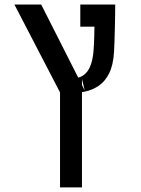

<svg xmlns="http://www.w3.org/2000/svg" viewBox="-20 -606 626 851"><path d="M246.1 224.6V-196.3L43.9 -585.9H162.6L355.5 -205.1L343.3 -255.9V224.6ZM287.1 -192.9 290 -256.8Q342.3 -256.8 366.5 -288.6Q390.6 -320.3 395 -386.7Q397 -412.6 397.9 -449.5Q398.9 -486.3 399.4 -523.2Q399.9 -560.1 399.9 -585.9H490.7Q490.7 -566.4 490.2 -537.4Q489.7 -508.3 489 -476.8Q488.3 -445.3 487.3 -418.5Q486.3 -391.6 485.4 -376Q481.9 -317.4 463.9 -281.2Q445.8 -245.1 418 -226.1Q390.1 -207 356.2 -200Q322.3 -192.9 287.1 -192.9ZM335.9 -487.8V-585.9H486.3L466.3 -487.8Z"/></svg>

Font: Cascadia Mono
Style: Regular
Weight: 400
Monospace: yes
Designer: Aaron Bell
Foundry: Saja Typeworks
Version: Version 2404.023